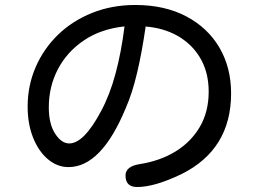

<svg xmlns="http://www.w3.org/2000/svg" viewBox="-20 -751 1040 771"><path d="M531 0Q484 0 484 -46Q484 -83 541 -92Q624 -105 686 -143.5Q748 -182 783 -242.5Q818 -303 818 -383Q818 -455 788.5 -510Q759 -565 705.5 -599.5Q652 -634 580 -643H575L565 -645Q550 -541 530.5 -458.5Q511 -376 485 -317Q387 -80 255 -80Q210 -80 172.5 -111.5Q135 -143 113 -198Q91 -253 91 -323Q91 -407 123 -481Q155 -555 212.5 -611Q270 -667 349.5 -699Q429 -731 523 -731Q641 -731 727.5 -685.5Q814 -640 861 -560Q908 -480 908 -376Q908 -151 709 -52Q601 0 531 0ZM258 -175Q317 -175 386 -305Q421 -370 444 -455.5Q467 -541 480 -645Q386 -635 318 -589.5Q250 -544 213 -474Q176 -404 176 -320Q176 -253 201.5 -214Q227 -175 258 -175Z"/></svg>

Font: Huninn
Style: Regular
Weight: 400
Designer: justfont
Foundry: justfont
Version: Version 1.003